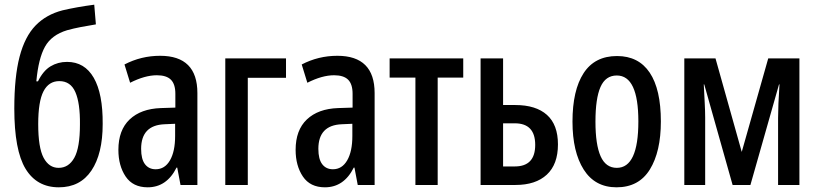

<svg xmlns="http://www.w3.org/2000/svg" viewBox="-20 -789 3492 819"><path d="M231 10Q137 10 89 -69Q41 -148 41 -326Q41 -461 63.5 -547Q86 -633 131.5 -680Q177 -727 247 -745Q277 -752 310.5 -758Q344 -764 382 -769L389 -685Q353 -679 324 -673.5Q295 -668 266 -660Q200 -640 172 -590Q144 -540 135 -442H142Q164 -487 195.5 -506Q227 -525 266 -525Q341 -525 380 -457Q419 -389 418 -260Q418 -133 370 -61.5Q322 10 231 10ZM230 -73Q273 -73 297 -116Q321 -159 321 -258Q322 -349 301.5 -396Q281 -443 233 -443Q188 -443 165.5 -399.5Q143 -356 143 -260Q143 -159 166 -116Q189 -73 230 -73Z M610 10Q547 10 516 -36Q485 -82 485 -150Q485 -234 533 -279.5Q581 -325 666 -328L728 -330V-389Q728 -430 709 -449Q690 -468 649 -468Q598 -468 535 -436L511 -514Q582 -551 663 -551Q822 -551 822 -392V0H750L736 -74H733Q691 10 610 10ZM644 -67Q683 -67 705 -105Q727 -143 727 -209V-261L682 -259Q582 -255 582 -154Q582 -110 598.5 -88.5Q615 -67 644 -67Z M941 0V-540H1200V-457H1037V0Z M1366 10Q1303 10 1272 -36Q1241 -82 1241 -150Q1241 -234 1289 -279.5Q1337 -325 1422 -328L1484 -330V-389Q1484 -430 1465 -449Q1446 -468 1405 -468Q1354 -468 1291 -436L1267 -514Q1338 -551 1419 -551Q1578 -551 1578 -392V0H1506L1492 -74H1489Q1447 10 1366 10ZM1400 -67Q1439 -67 1461 -105Q1483 -143 1483 -209V-261L1438 -259Q1338 -255 1338 -154Q1338 -110 1354.5 -88.5Q1371 -67 1400 -67Z M1752 0V-458H1642V-540H1956V-458H1847V0Z M2030 0V-540H2126V-341H2178Q2266 -341 2313 -299Q2360 -257 2360 -173Q2360 -88 2312.5 -44Q2265 0 2179 0ZM2126 -79H2176Q2263 -79 2263 -171Q2263 -263 2176 -263H2126Z M2610 10Q2518 10 2470 -65.5Q2422 -141 2422 -270Q2422 -404 2469.5 -477Q2517 -550 2612 -550Q2704 -550 2751.5 -479Q2799 -408 2799 -271Q2799 -142 2752 -66Q2705 10 2610 10ZM2611 -73Q2703 -73 2703 -271Q2703 -467 2611 -467Q2563 -467 2541.5 -418Q2520 -369 2520 -270Q2520 -172 2542 -122.5Q2564 -73 2611 -73Z M2899 0V-540H3032L3144 -141L3257 -540H3390V0H3299V-286Q3299 -339 3305 -429H3303L3181 0H3105L2984 -429H2982Q2984 -389 2986 -351.5Q2988 -314 2988 -287V0Z"/></svg>

Font: Noto Sans ExtraCondensed Medium
Style: Regular
Weight: 500
Width: 2
Designer: Monotype Design Team
Foundry: Monotype Imaging Inc.
Version: Version 2.013; ttfautohint (v1.8.4.7-5d5b)